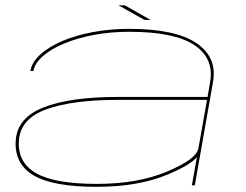

<svg xmlns="http://www.w3.org/2000/svg" viewBox="-20 -697 926 722"><path d="M701.5 0 720.5 -106.5Q696.5 -77 612.5 -41.5Q501.5 5.5 343 5.5Q180 5.5 107.2 -37Q34.5 -79.5 39 -166.5Q43.5 -253.5 143.5 -293Q243.5 -332.5 424 -332.5H760.5L770 -387.5Q786 -477.5 710.8 -527.5Q635.5 -577.5 465.5 -577.5Q396 -577.5 333.5 -565.8Q271 -554 221.5 -533.5Q172 -513 141.5 -486.2Q111 -459.5 105.5 -430H94Q100 -463.5 131.8 -492.2Q163.5 -521 214.5 -542.8Q265.5 -564.5 330 -576.5Q394.5 -588.5 465 -588.5Q639 -588.5 718.2 -535.2Q797.5 -482 781 -388.5L712.5 0ZM726 -138.5 758.5 -321.5H423Q254 -321.5 155 -286.2Q56 -251 51 -166.5Q46 -85.5 116.2 -45.5Q186.5 -5.5 345 -5.5Q498 -5.5 608.5 -52Q719 -98.5 726 -139ZM523.5 -622 425.5 -677H449.5L546.5 -622Z"/></svg>

Font: Anybody UltraExpanded Thin
Style: Italic
Weight: 100
Width: 9
Italic angle: -10°
Designer: Tyler Finck
Foundry: Etcetera Type Company
Version: Version 1.010; ttfautohint (v1.8.3) -l 8 -r 50 -G 200 -x 14 